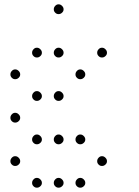

<svg xmlns="http://www.w3.org/2000/svg" viewBox="-20 -693 640 885"><path d="M249 -673Q241 -673 234.5 -666Q228 -659 228 -651V-649Q228 -641 234.5 -634.5Q241 -628 249 -628H251Q259 -628 266 -634.5Q273 -641 273 -649V-651Q273 -659 266 -666Q259 -673 251 -673ZM149 -473Q141 -473 134.5 -466Q128 -459 128 -451V-449Q128 -441 134.5 -434.5Q141 -428 149 -428H151Q159 -428 166 -434.5Q173 -441 173 -449V-451Q173 -459 166 -466Q159 -473 151 -473ZM249 -473Q241 -473 234.5 -466Q228 -459 228 -451V-449Q228 -441 234.5 -434.5Q241 -428 249 -428H251Q259 -428 266 -434.5Q273 -441 273 -449V-451Q273 -459 266 -466Q259 -473 251 -473ZM449 -473Q441 -473 434.5 -466Q428 -459 428 -451V-449Q428 -441 434.5 -434.5Q441 -428 449 -428H451Q459 -428 466 -434.5Q473 -441 473 -449V-451Q473 -459 466 -466Q459 -473 451 -473ZM49 -373Q41 -373 34.5 -366Q28 -359 28 -351V-349Q28 -341 34.5 -334.5Q41 -328 49 -328H51Q59 -328 66 -334.5Q73 -341 73 -349V-351Q73 -359 66 -366Q59 -373 51 -373ZM349 -373Q341 -373 334.5 -366Q328 -359 328 -351V-349Q328 -341 334.5 -334.5Q341 -328 349 -328H351Q359 -328 366 -334.5Q373 -341 373 -349V-351Q373 -359 366 -366Q359 -373 351 -373ZM149 -273Q141 -273 134.5 -266Q128 -259 128 -251V-249Q128 -241 134.5 -234.5Q141 -228 149 -228H151Q159 -228 166 -234.5Q173 -241 173 -249V-251Q173 -259 166 -266Q159 -273 151 -273ZM249 -273Q241 -273 234.5 -266Q228 -259 228 -251V-249Q228 -241 234.5 -234.5Q241 -228 249 -228H251Q259 -228 266 -234.5Q273 -241 273 -249V-251Q273 -259 266 -266Q259 -273 251 -273ZM49 -173Q41 -173 34.5 -166Q28 -159 28 -151V-149Q28 -141 34.5 -134.5Q41 -128 49 -128H51Q59 -128 66 -134.5Q73 -141 73 -149V-151Q73 -159 66 -166Q59 -173 51 -173ZM149 -73Q141 -73 134.5 -66Q128 -59 128 -51V-49Q128 -41 134.5 -34.5Q141 -28 149 -28H151Q159 -28 166 -34.5Q173 -41 173 -49V-51Q173 -59 166 -66Q159 -73 151 -73ZM249 -73Q241 -73 234.5 -66Q228 -59 228 -51V-49Q228 -41 234.5 -34.5Q241 -28 249 -28H251Q259 -28 266 -34.5Q273 -41 273 -49V-51Q273 -59 266 -66Q259 -73 251 -73ZM349 -73Q341 -73 334.5 -66Q328 -59 328 -51V-49Q328 -41 334.5 -34.5Q341 -28 349 -28H351Q359 -28 366 -34.5Q373 -41 373 -49V-51Q373 -59 366 -66Q359 -73 351 -73ZM49 27Q41 27 34.5 34Q28 41 28 49V51Q28 59 34.5 65.5Q41 72 49 72H51Q59 72 66 65.5Q73 59 73 51V49Q73 41 66 34Q59 27 51 27ZM449 27Q441 27 434.5 34Q428 41 428 49V51Q428 59 434.5 65.5Q441 72 449 72H451Q459 72 466 65.5Q473 59 473 51V49Q473 41 466 34Q459 27 451 27ZM149 127Q141 127 134.5 134Q128 141 128 149V151Q128 159 134.5 165.5Q141 172 149 172H151Q159 172 166 165.5Q173 159 173 151V149Q173 141 166 134Q159 127 151 127ZM249 127Q241 127 234.5 134Q228 141 228 149V151Q228 159 234.5 165.5Q241 172 249 172H251Q259 172 266 165.5Q273 159 273 151V149Q273 141 266 134Q259 127 251 127ZM349 127Q341 127 334.5 134Q328 141 328 149V151Q328 159 334.5 165.5Q341 172 349 172H351Q359 172 366 165.5Q373 159 373 151V149Q373 141 366 134Q359 127 351 127Z"/></svg>

Font: Doto Rounded Light
Style: Regular
Weight: 300
Monospace: yes
Version: Version 1.000